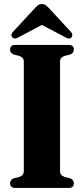

<svg xmlns="http://www.w3.org/2000/svg" viewBox="-20 -920 410 940"><path d="M274 -81Q274 -61.5 297 -53.5L323.5 -47Q341.5 -39.5 341.5 -22.5Q341.5 0 316 0H55Q29.5 0 29.5 -22.5Q29.5 -39.5 47 -47L73.5 -53.5Q96.5 -61.5 96.5 -81V-619.5Q96.5 -638.5 74 -646.5L47 -653Q29.5 -660.5 29.5 -677.5Q29.5 -700 55 -700H316Q341.5 -700 341.5 -677.5Q341.5 -660.5 323.5 -653L296.5 -646.5Q274 -638.5 274 -619.5ZM71.5 -738Q52 -726 41 -736Q36.5 -740 36 -747.5Q35.5 -755 43 -763.5L146.5 -875.5Q156.5 -887 164.5 -893.5Q172.5 -900 185 -900Q197.5 -900 205.5 -893.5Q213.5 -887 224 -875.5L327.5 -763.5Q334.5 -755 334 -747.5Q333.5 -740 329 -736Q318 -725.5 299 -738L185 -798Z"/></svg>

Font: Fraunces 144pt S050
Style: Bold
Weight: 700
Version: Version 1.000; ttfautohint (v1.8.3)